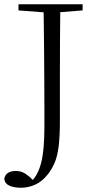

<svg xmlns="http://www.w3.org/2000/svg" viewBox="-30 -745 447 904"><path d="M68 139Q37 139 15 129.5Q-7 120 -10 97Q-6 77 8.5 68.5Q23 60 43 60Q63 60 77.5 66.5Q92 73 112 90L134 112V118H116V111Q149 80 164 20.5Q179 -39 179 -145Q179 -199 179 -252.5Q179 -306 178.5 -370.5Q178 -435 177.5 -521Q177 -607 175 -725H254Q253 -643 252.5 -559.5Q252 -476 252 -390V-177Q252 -102 246 -55Q240 -8 227 22Q214 52 195 76Q168 110 135.5 124.5Q103 139 68 139ZM57 -696V-725H359V-696L222 -685H201Z"/></svg>

Font: Noto Serif SC ExtraLight Light
Style: Regular
Weight: 300
Version: Version 2.002-H1;hotconv 1.1.0;makeotfexe 2.6.0